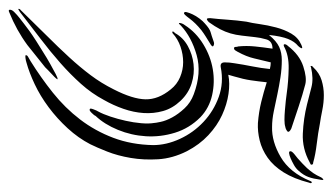

<svg xmlns="http://www.w3.org/2000/svg" viewBox="-179 -463 752 434"><g transform="rotate(90 197.0 -246.0)"><path d="M386 -593Q384 -578 380 -567Q376 -556 366 -545Q361 -539 353 -534.5Q345 -530 338 -527Q331 -524 326.5 -523.5Q322 -523 322 -526Q321 -529 328 -535Q335 -541 338 -543Q345 -549 349.5 -553.5Q354 -558 360 -564Q367 -572 371.5 -578.5Q376 -585 381 -596Q382 -598 385 -600.5Q388 -603 386 -593ZM352 -575Q353 -573 351 -572Q349 -571 347 -570Q316 -553 282 -554.5Q248 -556 216 -564Q196 -569 177 -574Q158 -579 132 -573Q129 -571 129 -573Q129 -576 132 -578Q145 -592 161.5 -597Q178 -602 195 -602Q212 -602 229 -598.5Q246 -595 260 -593Q280 -589 305 -586Q330 -583 347 -578Q352 -578 352 -575ZM278 -521Q277 -519 273 -517Q269 -515 267 -515Q261 -513 251 -513Q241 -513 229.5 -514Q218 -515 208 -516Q198 -517 192 -518Q164 -522 134.5 -522.5Q105 -523 85 -512Q80 -510 80 -513.5Q80 -517 84 -521Q104 -547 130 -555.5Q156 -564 171 -560Q194 -554 219.5 -545.5Q245 -537 269 -529Q270 -529 274 -526.5Q278 -524 278 -521ZM322 -292Q338 -260 340 -227.5Q342 -195 337 -165.5Q332 -136 322.5 -112Q313 -88 306 -74Q292 -47 270 -23Q248 1 222.5 20Q197 39 170.5 51.5Q144 64 122 70Q116 72 110.5 72.5Q105 73 105 72Q104 69 108.5 66.5Q113 64 118 61Q155 38 189.5 10.5Q224 -17 250 -51Q276 -85 291.5 -126Q307 -167 308 -216Q308 -246 294 -276.5Q280 -307 255.5 -330Q231 -353 199 -364.5Q167 -376 132 -369Q121 -367 121 -378Q121 -389 123 -400Q126 -420 130 -440Q134 -460 136 -480Q128 -482 121 -482Q116 -462 112 -444.5Q108 -427 97 -407Q96 -405 94 -402Q92 -399 89 -399Q86 -399 86 -403Q86 -407 85 -408Q83 -427 85 -446.5Q87 -466 90 -486Q73 -486 69 -472Q65 -458 64 -447Q62 -430 60.5 -416.5Q59 -403 55.5 -391Q52 -379 46 -367.5Q40 -356 30 -342Q29 -341 26.5 -339Q24 -337 22 -338Q21 -340 21 -345Q23 -362 24.5 -384Q26 -406 29 -427Q32 -439 34.5 -457Q37 -475 42 -494Q47 -513 56 -528.5Q65 -544 81 -551Q90 -555 89 -551.5Q88 -548 84 -544Q74 -536 68 -521Q62 -506 59 -478Q73 -495 86 -501Q99 -507 116 -507Q135 -507 154.5 -504Q174 -501 193 -497Q212 -493 231 -489Q250 -485 267 -485Q300 -484 335 -504.5Q370 -525 389 -571Q391 -576 393 -574.5Q395 -573 393 -569Q384 -534 369.5 -511Q355 -488 336.5 -475Q318 -462 297.5 -457Q277 -452 258 -453Q233 -455 210.5 -460.5Q188 -466 166 -473Q164 -454 161.5 -437Q159 -420 153 -400L149 -386Q168 -390 192 -386.5Q216 -383 240 -372Q264 -361 285.5 -341Q307 -321 322 -292ZM10 -286Q6 -286 7.5 -292Q9 -298 12.5 -305.5Q16 -313 22 -321Q28 -329 33 -333Q45 -344 52.5 -346Q60 -348 74 -353Q79 -355 83.5 -352.5Q88 -350 77 -344Q69 -339 62.5 -335Q56 -331 48 -325Q32 -312 22 -298.5Q12 -285 10 -286ZM245 -323Q270 -298 280 -265.5Q290 -233 288 -200Q286 -167 273.5 -136.5Q261 -106 242 -86Q241 -83 235 -77Q229 -71 227 -73Q224 -73 227 -81Q230 -89 232 -92Q238 -103 243.5 -119.5Q249 -136 253 -154Q257 -172 258.5 -189Q260 -206 258 -218Q258 -221 255.5 -233Q253 -245 245.5 -259Q238 -273 225 -287Q212 -301 193 -308Q145 -326 104.5 -314.5Q64 -303 38 -279Q31 -271 32 -277Q33 -283 37 -288Q53 -313 80 -329.5Q107 -346 136.5 -351Q166 -356 195 -349.5Q224 -343 245 -323ZM206 -105Q191 -77 169.5 -53Q148 -29 122.5 -6.5Q97 16 67.5 38.5Q38 61 7 85Q0 90 0 88Q0 85 3 83Q34 51 60.5 24.5Q87 -2 109.5 -26.5Q132 -51 150 -75Q168 -99 182 -127Q204 -170 204.5 -199Q205 -228 182 -256Q171 -270 154.5 -277Q138 -284 120.5 -284Q103 -284 85.5 -278Q68 -272 55 -260Q53 -260 52.5 -259Q52 -258 52 -260Q49 -260 55 -266Q65 -284 84 -294.5Q103 -305 125 -307.5Q147 -310 169 -303Q191 -296 208 -278Q225 -260 231 -238.5Q237 -217 235.5 -194.5Q234 -172 226 -149Q218 -126 206 -105ZM159 0Q160 0 157 3.5Q154 7 149 11.5Q144 16 139 21Q134 26 132 28Q119 38 107 48Q95 58 82 68Q48 93 8 109Q2 112 2 107.5Q2 103 7 98Q14 91 20.5 86Q27 81 34 75.5Q41 70 50 63.5Q59 57 73 48Q83 42 97 33Q111 24 124.5 16.5Q138 9 147.5 4Q157 -1 159 0Z"/></g></svg>

Font: Akronim
Style: Regular
Weight: 400
Designer: Grzegorz Klimczewski
Foundry: Fonty.PL
Version: Version 1.001